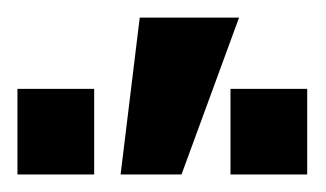

<svg xmlns="http://www.w3.org/2000/svg" viewBox="-20 -800 373 220"><path d="M253.9 -779.8 188 -600.1H118.2L140.1 -779.8ZM87.9 -698.2V-600.1H0V-698.2ZM332 -698.2V-600.1H244.1V-698.2Z"/></svg>

Font: Miedinger*
Style: Bold
Weight: 700
Version: Version 001.000